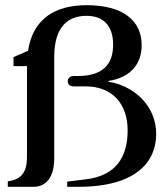

<svg xmlns="http://www.w3.org/2000/svg" viewBox="-20 -720 644 740"><path d="M239 0H282C507 0 582 -98 582 -204C582 -313 495 -390 398 -405V-408C488 -422 526 -478 526 -546C526 -640 455 -700 314 -700C194 -700 107 -649 88 -524L32 -500V-465H84V-115C84 -51 58 -28 10 -21V0H109C155 0 189 -33 189 -110V-500C189 -622 246 -659 314 -659C378 -659 416 -621 416 -548C416 -492 395 -427 280 -427H265C246 -427 241 -415 241 -406C241 -398 247 -387 265 -387H311C413 -387 472 -319 472 -218C472 -112 425 -43 312 -29L239 -20Z"/></svg>

Font: RL Madena
Style: Regular
Weight: 400
Designer: I Kadek Wantara Putra
Foundry: Roughlines ID
Version: Version 1.000;Glyphs 3.1.2 (3151)